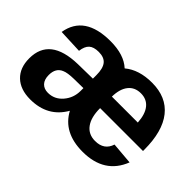

<svg xmlns="http://www.w3.org/2000/svg" viewBox="-92 -800 1073 1073"><g transform="rotate(45 444.5 -264.0)"><path d="M612 10Q460 10 400 -102Q336 10 198 10Q120 10 76 -32Q32 -74 32 -149Q32 -313 247 -318L364 -320V-347Q364 -400 344.5 -424.5Q325 -449 282 -449Q242 -449 223 -431.5Q204 -414 199 -375L56 -381Q82 -538 286 -538Q393 -538 449 -486Q511 -538 614 -538Q728 -538 788 -462.5Q848 -387 848 -242V-232H509Q509 -160 537.5 -121Q566 -82 619 -82Q690 -82 710 -145L840 -134Q784 10 612 10ZM242 -86Q294 -86 329 -127Q364 -168 364 -223V-245L290 -244Q240 -243 218 -233Q175 -216 175 -160Q175 -124 193 -105Q211 -86 242 -86ZM612 -452Q564 -452 537.5 -418.5Q511 -385 510 -324H715Q711 -387 684.5 -419.5Q658 -452 612 -452Z"/></g></svg>

Font: Libra Sans
Style: Bold
Weight: 700
Foundry: Context Ltd
Version: Version 1.000